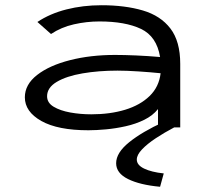

<svg xmlns="http://www.w3.org/2000/svg" viewBox="-20 -487 790 734"><path d="M318 11Q201 11 138 -24.5Q75 -60 75 -115Q75 -164 122 -200.5Q169 -237 247.5 -257Q326 -277 420 -277Q455 -277 501 -275Q547 -273 592 -269Q579 -348 519 -376.5Q459 -405 360 -405Q311 -405 262.5 -394Q214 -383 175 -357L123 -403Q171 -435 234 -451Q297 -467 368 -467Q458 -467 526 -447Q594 -427 631.5 -378Q669 -329 669 -243V0H584V-70Q564 -45 531.5 -29Q499 -13 461 -4.5Q423 4 385.5 7.5Q348 11 318 11ZM160 -119Q160 -94 185 -79Q210 -64 248.5 -57Q287 -50 329 -50Q401 -50 458.5 -67.5Q516 -85 552 -120Q588 -155 594 -207Q555 -211 509 -214Q463 -217 429 -217Q357 -217 295.5 -206.5Q234 -196 197 -174Q160 -152 160 -119ZM606 176 592 227Q515 220 469.5 197.5Q424 175 424 137Q424 97 473.5 57Q523 17 606 -21L646 0Q608 20 575.5 41.5Q543 63 523 84Q503 105 503 123Q503 144 531 157.5Q559 171 606 176Z"/></svg>

Font: Inconsolata ExtraExpanded
Style: Regular
Weight: 400
Width: 8
Monospace: yes
Designer: Raph Levien, Cyreal, Brenton Simpson
Foundry: Raph Levien, Cyreal, Google
Version: Version 3.000; ttfautohint (v1.8.2.53-6de2)